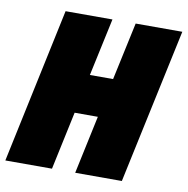

<svg xmlns="http://www.w3.org/2000/svg" viewBox="-87 -764 820 839"><g transform="rotate(10 323.0 -344.0)"><path d="M-9 0 137 -688H345L290 -432H393L448 -688H655L508 0H301L356 -258H253L198 0Z"/></g></svg>

Font: Saira Semi Condensed Black
Style: Italic
Weight: 900
Width: 4
Italic angle: -12°
Designer: Hector Gatti with collaboration of the Omnibus-Type team
Foundry: Omnibus-Type
Version: Version 1.001; ttfautohint (v1.8)